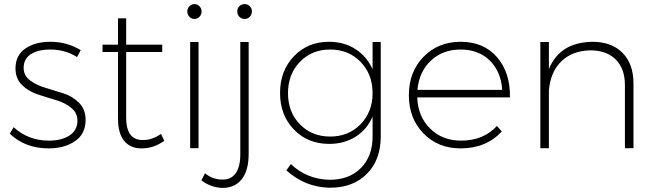

<svg xmlns="http://www.w3.org/2000/svg" viewBox="-20 -727 3215 942"><path d="M227 -522Q309 -522 376 -481L358 -447Q300 -484 226 -484Q168 -484 132 -461.5Q96 -439 96 -394Q96 -356 127.5 -332.5Q159 -309 203.5 -296Q248 -283 292.5 -268.5Q337 -254 368.5 -222Q400 -190 400 -139Q400 -70 348 -34.5Q296 1 219 1Q103 1 28 -71L47 -103Q118 -37 221 -37Q280 -37 319 -61Q358 -85 360 -132Q361 -172 330 -197.5Q299 -223 254.5 -236Q210 -249 164.5 -264Q119 -279 87.5 -310.5Q56 -342 56 -391Q56 -456 104.5 -489Q153 -522 227 -522Z M770 -70 786 -36Q733 1 677 1Q621 2 590 -35Q559 -72 559 -144V-472H483V-508H559V-637H599V-508H776V-472H599V-149Q599 -94 620 -66.5Q641 -39 682 -40Q727 -40 770 -70Z M969 -671Q969 -655 958.5 -644.5Q948 -634 934 -634Q920 -634 909.5 -644.5Q899 -655 899 -671Q899 -686 909.5 -696.5Q920 -707 934 -707Q948 -707 958.5 -696.5Q969 -686 969 -671ZM954 -521V0H913V-521Z M1216 -671Q1216 -655 1205.5 -644.5Q1195 -634 1180 -634Q1165 -634 1154.5 -644.5Q1144 -655 1144 -671Q1144 -686 1154.5 -696.5Q1165 -707 1180 -707Q1195 -707 1205.5 -696.5Q1216 -686 1216 -671ZM1200 -521V27Q1200 110 1166 152.5Q1132 195 1072 195Q1014 193 968 158L986 123Q1023 154 1071 154Q1113 155 1136 123.5Q1159 92 1159 30V-521Z M1808 -521H1848V-57Q1848 58 1779.5 126.5Q1711 195 1596 194Q1476 191 1385 109L1407 78Q1485 152 1595 155Q1692 156 1750 98Q1808 40 1808 -57V-155Q1781 -92 1725 -56.5Q1669 -21 1595 -21Q1490 -21 1422 -91.5Q1354 -162 1354 -271Q1354 -380 1422 -451Q1490 -522 1594 -522Q1668 -522 1724 -486Q1780 -450 1808 -387ZM1808 -270Q1808 -363 1749 -423.5Q1690 -484 1600 -484Q1510 -484 1451.5 -423.5Q1393 -363 1393 -270Q1393 -177 1451.5 -117Q1510 -57 1600 -57Q1690 -57 1749 -117.5Q1808 -178 1808 -270Z M2240 -522Q2353 -522 2418.5 -446.5Q2484 -371 2482 -249H2027Q2031 -154 2091 -95.5Q2151 -37 2242 -37Q2352 -37 2418 -109L2442 -82Q2365 1 2240 1Q2129 1 2057.5 -72.5Q1986 -146 1986 -260Q1986 -375 2058 -448.5Q2130 -522 2240 -522ZM2028 -286H2444Q2438 -376 2383 -430Q2328 -484 2240 -484Q2152 -484 2094 -429.5Q2036 -375 2028 -286Z M2886 -522Q2981 -522 3034.5 -467.5Q3088 -413 3088 -318V0H3046V-310Q3046 -390 3001 -435Q2956 -480 2876 -480Q2787 -478 2733.5 -425.5Q2680 -373 2673 -282V0H2631V-521H2673V-388Q2726 -519 2886 -522Z"/></svg>

Font: Montserrat Ultra Light
Style: Regular
Weight: 200
Designer: Julieta Ulanovsky
Foundry: Julieta Ulanovsky
Version: Version 3.100;PS 003.100;hotconv 1.0.88;makeotf.lib2.5.64775